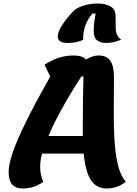

<svg xmlns="http://www.w3.org/2000/svg" viewBox="-20 -1043 778 1090"><path d="M108 27Q29 27 29 -65Q29 -110 53 -179.5Q77 -249 128.5 -353.5Q180 -458 265 -608L233 -676Q278 -704 316.5 -716Q355 -728 398 -728Q449 -728 468 -705Q506 -728 540 -728Q585 -728 606 -698.5Q627 -669 627 -605Q627 -522 626 -434Q625 -346 629 -263.5Q633 -181 647.5 -115Q662 -49 694 -11Q645 27 587 27Q529 27 497.5 -18.5Q466 -64 455 -171H219Q208 -130 208 -101Q208 -47 226 -11Q175 27 108 27ZM442 -609Q378 -510 331 -425Q284 -340 255 -271H450Q450 -294 450 -319Q450 -410 451 -483.5Q452 -557 454 -609ZM366 -799Q334 -799 321 -809Q308 -819 308 -834Q308 -857 324.5 -886.5Q341 -916 364.5 -944Q388 -972 409 -991Q432 -1005 464 -1014Q496 -1023 535 -1023Q576 -1023 605.5 -1007.5Q635 -992 636 -955L637 -883Q637 -858 646 -842.5Q655 -827 668 -818Q649 -810 627.5 -804.5Q606 -799 583 -799Q552 -799 532 -813.5Q512 -828 512 -867Q512 -890 515 -916Q518 -942 523 -966H505Q479 -938 465 -899Q451 -860 452 -817Q438 -810 415.5 -804.5Q393 -799 366 -799Z"/></svg>

Font: Lemonada SemiBold
Style: Regular
Weight: 600
Designer: Mohamed Gaber (Arabic), Eduardo Tunni (Latin)
Foundry: Kief Type Foundry
Version: Version 4.005; ttfautohint (v1.8.3)